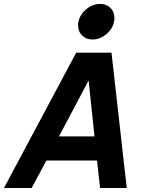

<svg xmlns="http://www.w3.org/2000/svg" viewBox="-74 -939 726 959"><path d="M559.1 0H425.8L410.6 -137.2H157.7L84 0H-54.2L306.6 -675.8H482.9ZM397.9 -257.8 368.7 -537.1 220.7 -257.8ZM388.2 -741.7Q351.6 -741.7 330.6 -768.1Q315.9 -786.1 315.9 -813.5Q315.9 -821.8 317.9 -830.6Q325.7 -867.7 357.4 -893.6Q389.2 -919.4 425.8 -919.4Q461.9 -919.4 482.9 -893.6Q497.6 -875 497.6 -849.1Q497.6 -839.8 495.6 -830.6Q488.3 -793.9 456.3 -767.8Q424.3 -741.7 388.2 -741.7Z"/></svg>

Font: Cadman
Style: Bold Italic
Weight: 700
Italic angle: -12°
Designer: Paul James MIller
Foundry: High-Logic / Made with FontCreator
Version: Version 2.114;March 28, 2021;FontCreator 13.0.0.2683 64-bit